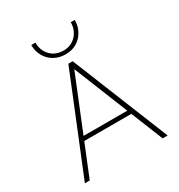

<svg xmlns="http://www.w3.org/2000/svg" viewBox="-203 -1023 1085 1161"><g transform="rotate(-30 339.0 -443.0)"><path d="M50 0 325 -676H355L628 0H593L332 -648H347L84 0ZM165 -223V-252H514V-223ZM491 -886Q491 -843 471.5 -808Q452 -773 418.5 -753Q385 -733 341 -733Q296 -733 261 -753Q226 -773 206.5 -808Q187 -843 187 -886H216Q216 -831 250.5 -795Q285 -759 343 -759Q376 -759 403.5 -775.5Q431 -792 447 -821Q463 -850 463 -886Z"/></g></svg>

Font: Outfit Thin
Style: Regular
Weight: 100
Designer: Rodrigo Fuenzalida
Foundry: fragTYPE
Version: Version 1.100;gftools[0.9.27]